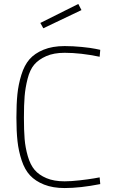

<svg xmlns="http://www.w3.org/2000/svg" viewBox="-20 -942 577 971"><path d="M484 -45 487 -11Q386 9 307 9Q247 9 203 -8.5Q159 -26 132 -55Q105 -84 89.5 -131Q74 -178 68.5 -228Q63 -278 63 -347Q63 -416 68 -465.5Q73 -515 88 -563.5Q103 -612 129 -642Q155 -672 200 -690.5Q245 -709 307 -709Q349 -709 394 -704.5Q439 -700 463 -695L487 -690L484 -655Q388 -675 307 -675Q252 -675 213.5 -658Q175 -641 153 -615Q131 -589 119.5 -543.5Q108 -498 104.5 -455Q101 -412 101 -347Q101 -283 104.5 -239.5Q108 -196 120.5 -152.5Q133 -109 155 -83Q177 -57 215 -41Q253 -25 307 -25Q339 -25 383 -30Q427 -35 456 -40ZM184 -826 376 -922 392 -891 199 -799Z"/></svg>

Font: TitilliumMaps29L
Style: 1 wt
Weight: 100
Designer: Campivisivi
Foundry: Accademia di Belle Arti di Urbino and students of MA course of Visual design
Version: Version 001.001